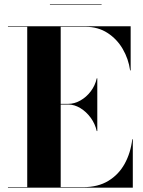

<svg xmlns="http://www.w3.org/2000/svg" viewBox="-20 -872 666 892"><path d="M17 0V-2.5H106.5V-747.5H17V-750H587V-545H584.5Q577 -598.5 550.2 -644.5Q523.5 -690.5 479.5 -719Q435.5 -747.5 377 -747.5H262V-2.5H366.5Q435.5 -2.5 483.5 -31.8Q531.5 -61 559.2 -111.2Q587 -161.5 594.5 -225H597V0ZM429.5 -263Q422 -296.5 401.5 -324.8Q381 -353 353.2 -369.8Q325.5 -386.5 297 -386.5H220V-389.5H297Q325.5 -389.5 353.2 -405Q381 -420.5 401.5 -447.5Q422 -474.5 429.5 -508H432V-263ZM212 -850V-852.5H452V-850Z"/></svg>

Font: Bodoni Moda 72pt
Style: Bold
Weight: 700
Designer: Owen Earl
Foundry: indestructible type
Version: Version 2.004